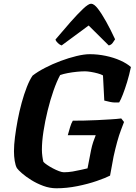

<svg xmlns="http://www.w3.org/2000/svg" viewBox="-20 -1011 729 1031"><path d="M283 0Q247 0 212 -13Q177 -26 147.5 -44.5Q118 -63 98 -80.5Q78 -98 71 -108Q63 -122 59 -147Q55 -172 55 -199Q55 -232 60.5 -275.5Q66 -319 75 -366.5Q84 -414 96.5 -459.5Q109 -505 124 -543.5Q139 -582 155 -605Q182 -626 221.5 -646.5Q261 -667 305 -683.5Q349 -700 390.5 -710Q432 -720 462 -720Q505 -720 548 -711Q591 -702 626.5 -686Q662 -670 683 -651Q674 -608 662.5 -570.5Q651 -533 640 -504.5Q629 -476 620 -461Q594 -459 572 -463.5Q550 -468 540 -471L533 -606Q523 -612 504.5 -617Q486 -622 467.5 -625Q449 -628 436 -628Q417 -628 392 -625.5Q367 -623 343.5 -618.5Q320 -614 303 -608Q285 -575 267.5 -525Q250 -475 236 -418Q222 -361 213.5 -306Q205 -251 205 -207Q205 -190 207.5 -171.5Q210 -153 213 -142Q219 -135 233 -125.5Q247 -116 264 -107Q281 -98 297 -92Q313 -86 323 -86Q346 -86 370 -90Q394 -94 415 -99Q436 -104 450 -107L469 -205Q474 -229 480.5 -248.5Q487 -268 494 -285H344Q350 -307 356.5 -328.5Q363 -350 371 -363Q395 -363 429.5 -363.5Q464 -364 502 -366Q540 -368 574 -370Q608 -372 631 -375L646 -356Q640 -340 629.5 -312.5Q619 -285 609 -248.5Q599 -212 590 -171L571 -68Q548 -56 500.5 -39.5Q453 -23 395.5 -11.5Q338 0 283 0ZM311 -767Q301 -770 290.5 -780Q280 -790 278 -799Q320 -849 358.5 -892.5Q397 -936 426 -963.5Q455 -991 469 -991Q485 -991 505.5 -964.5Q526 -938 550 -895Q574 -852 598 -800Q592 -790 584.5 -780Q577 -770 564 -767L456 -874Z"/></svg>

Font: Texturina 12pt ExtraBold
Style: Italic
Weight: 800
Italic angle: -11°
Designer: Guillermo Torres Carreño
Foundry: Omnibus-Type
Version: Version 1.002